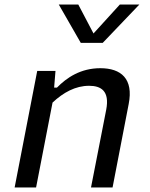

<svg xmlns="http://www.w3.org/2000/svg" viewBox="-20 -826 660 846"><path d="M476 0 547 -367.5C569 -479 513.5 -525.5 422 -525.5C335 -525.5 273.5 -483.5 231 -440H218.5L224.5 -513.5H144L44.5 0H139L211.5 -374C259 -418.5 312.5 -448 372.5 -448C424.5 -448 464 -426 448 -342.5L381 0ZM239 -806H325L392 -678.5L508 -806H594L432.5 -637H336Z"/></svg>

Font: Monaspace Neon
Style: Italic
Weight: 400
Italic angle: -11°
Designer: Riley Cran & the Lettermatic Team
Foundry: Lettermatic
Version: Version 1.200 (Monaspace Neon)